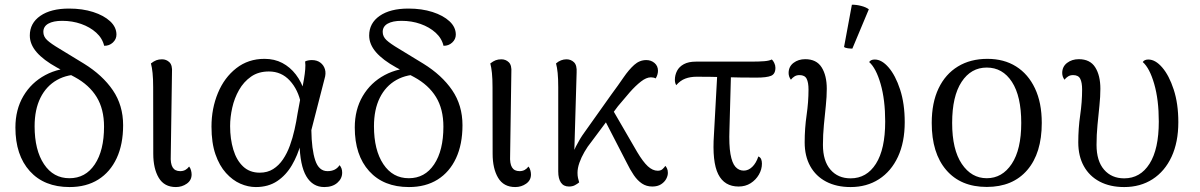

<svg xmlns="http://www.w3.org/2000/svg" viewBox="-20 -766 4998 800"><path d="M269.8 13.4Q164.2 13.4 104.2 -53Q44.2 -119.4 44.2 -234.7Q44.2 -309.2 77.3 -365.6Q110.5 -422 168.8 -453.2Q227.1 -484.5 303.2 -483.5L324.7 -455.8Q262.7 -458.1 217.7 -432.8Q172.8 -407.5 148.5 -358.5Q124.2 -309.5 124.2 -239.8Q124.2 -140.7 163.3 -82Q202.3 -23.4 269.3 -23.4Q336.4 -23.4 374.9 -81.2Q413.5 -138.9 413.5 -238.2Q413.5 -311.5 382.7 -361.7Q352 -411.9 292.1 -444.5L217.5 -484.5Q161.1 -515.6 132.6 -548.6Q104.2 -581.5 104.2 -618.1Q104.2 -669.5 148 -699.9Q191.8 -730.3 267.8 -730.3Q323.5 -730.3 368.1 -716Q412.8 -701.6 439 -677.3Q465.2 -652.9 465.2 -621.8Q465.2 -602.6 450.2 -588.7Q435.2 -574.8 414 -575.2Q406.5 -606.8 380.8 -630Q355.2 -653.1 318.3 -666.2Q281.5 -679.2 239.1 -679.2Q202 -679.2 181.3 -667.5Q160.6 -655.8 160.6 -633.1Q160.6 -613.6 176.2 -599Q191.7 -584.4 228.6 -562.5L329.8 -500.8Q407.2 -453 450.1 -390.1Q493 -327.2 493 -244.2Q493 -164.6 466.1 -106.8Q439.2 -49.1 389.4 -17.8Q339.6 13.4 269.8 13.4Z M712.8 13.4Q664.5 13.4 641.5 -25.1Q618.6 -63.5 618.6 -125.5L618.2 -402.2Q618.2 -438.2 615.7 -461.9Q613.3 -485.5 608.9 -501.7Q621.2 -511.2 631.4 -515Q641.6 -518.9 655.1 -518.9Q673.3 -518.9 686.1 -506.5Q698.9 -494.1 696.6 -463.7L691.5 -117.9Q689.7 -84.4 699.3 -68.7Q708.8 -52.9 730.9 -52.9Q742.7 -52.9 751.9 -57.8Q761.1 -62.8 768 -72.1Q773.5 -65.6 775.9 -56.2Q778.4 -46.8 778.4 -39.1Q778.4 -14.8 758.3 -0.7Q738.2 13.4 712.8 13.4Z M1045.8 13.4Q1013.7 13.4 981.4 -0.7Q949.1 -14.8 921.7 -45.1Q894.2 -75.4 877.7 -123Q861.2 -170.7 861.2 -238.4Q861.2 -314 888 -378.5Q914.7 -442.9 964.6 -481.8Q1014.5 -520.8 1082.2 -520.8Q1123.7 -520.8 1156.3 -503.6Q1188.8 -486.5 1212.6 -455.6Q1236.3 -424.8 1249.8 -382L1234.4 -332.6Q1222.6 -392.2 1187.5 -430.2Q1152.5 -468.2 1100.4 -468.2Q1056.8 -468.2 1026.2 -446.8Q995.5 -425.4 976 -391.1Q956.5 -356.8 947.7 -317.2Q938.8 -277.5 938.8 -240.7Q938.8 -186.9 952.2 -142.5Q965.5 -98.2 993 -72.3Q1020.4 -46.5 1062.2 -46.5Q1094.5 -46.5 1118.2 -61.6Q1142 -76.6 1159.1 -102Q1176.2 -127.3 1187.8 -159.2Q1199.5 -191.2 1207.2 -225.9Q1215 -260.7 1219.9 -293.3L1246.5 -436.2Q1250.4 -459.6 1251.8 -477.6Q1253.3 -495.5 1251.3 -509.8Q1256.1 -512.8 1264 -514.2Q1271.8 -515.7 1279.5 -515.7Q1300.6 -515.7 1314.8 -505.1Q1328.9 -494.5 1334 -477.2Q1339.2 -459.8 1332.1 -437.1L1277.3 -223.9Q1278.4 -143.3 1293.5 -98.1Q1308.5 -52.9 1344.6 -52.9Q1361.5 -52.9 1374 -59Q1386.5 -65.1 1394.8 -77.8Q1405.7 -65.8 1405.7 -46.7Q1405.7 -21.7 1385.4 -4.2Q1365.2 13.4 1331.2 13.4Q1282.8 13.4 1256.3 -31.5Q1229.7 -76.4 1227.8 -172.2L1233.5 -167.9Q1220.6 -119.4 1196.3 -77.8Q1172 -36.2 1135 -11.4Q1097.9 13.4 1045.8 13.4Z M1683.8 13.4Q1578.2 13.4 1518.2 -53Q1458.2 -119.4 1458.2 -234.7Q1458.2 -309.2 1491.3 -365.6Q1524.5 -422 1582.8 -453.2Q1641.1 -484.5 1717.2 -483.5L1738.7 -455.8Q1676.7 -458.1 1631.7 -432.8Q1586.8 -407.5 1562.5 -358.5Q1538.2 -309.5 1538.2 -239.8Q1538.2 -140.7 1577.3 -82Q1616.3 -23.4 1683.3 -23.4Q1750.4 -23.4 1788.9 -81.2Q1827.5 -138.9 1827.5 -238.2Q1827.5 -311.5 1796.7 -361.7Q1766 -411.9 1706.1 -444.5L1631.5 -484.5Q1575.1 -515.6 1546.6 -548.6Q1518.2 -581.5 1518.2 -618.1Q1518.2 -669.5 1562 -699.9Q1605.8 -730.3 1681.8 -730.3Q1737.5 -730.3 1782.1 -716Q1826.8 -701.6 1853 -677.3Q1879.2 -652.9 1879.2 -621.8Q1879.2 -602.6 1864.2 -588.7Q1849.2 -574.8 1828 -575.2Q1820.5 -606.8 1794.8 -630Q1769.2 -653.1 1732.3 -666.2Q1695.5 -679.2 1653.1 -679.2Q1616 -679.2 1595.3 -667.5Q1574.6 -655.8 1574.6 -633.1Q1574.6 -613.6 1590.2 -599Q1605.7 -584.4 1642.6 -562.5L1743.8 -500.8Q1821.2 -453 1864.1 -390.1Q1907 -327.2 1907 -244.2Q1907 -164.6 1880.1 -106.8Q1853.2 -49.1 1803.4 -17.8Q1753.6 13.4 1683.8 13.4Z M2126.8 13.4Q2078.5 13.4 2055.5 -25.1Q2032.6 -63.5 2032.6 -125.5L2032.2 -402.2Q2032.2 -438.2 2029.7 -461.9Q2027.3 -485.5 2022.9 -501.7Q2035.2 -511.2 2045.4 -515Q2055.6 -518.9 2069.1 -518.9Q2087.3 -518.9 2100.1 -506.5Q2112.9 -494.1 2110.6 -463.7L2105.5 -117.9Q2103.7 -84.4 2113.3 -68.7Q2122.8 -52.9 2144.9 -52.9Q2156.7 -52.9 2165.9 -57.8Q2175.1 -62.8 2182 -72.1Q2187.5 -65.6 2189.9 -56.2Q2192.4 -46.8 2192.4 -39.1Q2192.4 -14.8 2172.3 -0.7Q2152.2 13.4 2126.8 13.4Z M2350.8 11.2Q2328.4 11.2 2317.2 -5.2Q2306 -21.5 2306 -51.4V-402.2Q2306 -438.2 2303.6 -461.9Q2301.2 -485.5 2296.8 -501.7Q2306.2 -510.2 2317.6 -514.6Q2329 -518.9 2340.2 -518.9Q2358.8 -518.9 2371.7 -506.5Q2384.5 -494.1 2382.6 -463.7L2371.5 -85.5L2358.5 -86.7Q2362.2 -121.5 2379.6 -155.7Q2397.1 -189.8 2414 -212.7L2527.8 -372.9Q2555.8 -410.7 2578 -443.2Q2600.2 -475.6 2622.6 -495.7Q2644.9 -515.7 2672.9 -515.7Q2692.8 -515.7 2707.2 -503.5Q2721.6 -491.2 2721.6 -470.9Q2721.6 -463.1 2718.9 -454.2Q2716.2 -445.4 2711.8 -439.2Q2707.5 -441.7 2702.7 -442.7Q2697.8 -443.8 2692 -443.8Q2673.2 -443.8 2650.7 -426.3Q2628.1 -408.8 2603.8 -381.2Q2579.6 -353.6 2554.9 -323.6L2444.1 -175.1Q2428.2 -155.7 2415.2 -133Q2402.1 -110.4 2394.2 -87.9Q2386.3 -65.4 2386.3 -46.2Q2386.3 -33.7 2388.3 -24.7Q2390.3 -15.6 2393.2 -6Q2385.6 0.2 2375.4 5.7Q2365.2 11.2 2350.8 11.2ZM2697.8 11.2Q2673.7 11.2 2655 -1.2Q2636.3 -13.6 2620.8 -36.3Q2605.3 -59.1 2590.5 -89.5L2487.4 -289.6L2520.2 -330.4L2634.9 -132.6Q2659.2 -91.8 2679.3 -73.2Q2699.5 -54.6 2720.6 -54.6Q2733.4 -54.6 2740.8 -61.6Q2748.3 -68.6 2752.2 -74.8Q2755.8 -71.3 2759.3 -64Q2762.8 -56.7 2762.8 -45.6Q2762.8 -33.5 2755.7 -20.3Q2748.6 -7.2 2734.2 2Q2719.8 11.2 2697.8 11.2Z M3057.5 11.2Q2998.4 11.2 2972.6 -40.1Q2946.8 -91.5 2954.8 -205.6L2969.5 -473.6H3026.2L3019.4 -226.8Q3017 -161.8 3023.6 -124.2Q3030.2 -86.6 3044.4 -70.8Q3058.6 -55.1 3078.8 -55.1Q3098.2 -55.1 3114.3 -70.6Q3130.5 -86.1 3139.8 -114.1Q3148.3 -110.6 3151.5 -102.7Q3154.7 -94.8 3154.7 -84.1Q3154.7 -60.2 3142 -38.3Q3129.4 -16.5 3107.7 -2.6Q3085.9 11.2 3057.5 11.2ZM2797.6 -411.1Q2792 -420.4 2792 -433.4Q2792 -453.2 2801 -470.7Q2809.9 -488.1 2829.5 -498.7Q2849.1 -509.2 2879.2 -509.2H3105Q3144 -509.2 3164.5 -511Q3185 -512.7 3195.9 -518.2Q3201.2 -513.9 3206 -503.9Q3210.9 -493.9 3210.9 -483.7Q3210.9 -457.7 3192.8 -450.2Q3174.6 -442.6 3131.5 -442.6Q3062.2 -442.6 3001.1 -444.5Q2939.9 -446.3 2882.6 -446.3Q2856.2 -446.3 2835.5 -438.5Q2814.8 -430.8 2797.6 -411.1Z M3524.1 13.4Q3465.5 13.4 3422.3 -9.2Q3379.2 -31.8 3356 -73.7Q3332.8 -115.5 3332.8 -172.9Q3332.8 -231.2 3340.8 -286.2Q3348.8 -341.1 3348.8 -392.9Q3348.8 -422.4 3341 -437.7Q3333.2 -453.1 3311.4 -453.1Q3298.7 -453.1 3290 -447.3Q3281.2 -441.6 3275.4 -433.9Q3265.9 -446.6 3265.9 -461.8Q3265.9 -488.5 3286.3 -504Q3306.6 -519.4 3335.1 -519.4Q3382.1 -519.4 3403.5 -485.4Q3424.9 -451.5 3424.9 -396Q3424.9 -363.5 3420.9 -325.3Q3416.9 -287 3412.9 -245.5Q3408.9 -204.1 3408.9 -162.3Q3408.9 -95.5 3440.2 -59.2Q3471.4 -22.9 3524.1 -22.9Q3591.2 -22.9 3629.7 -83.7Q3668.3 -144.4 3668.3 -259.7Q3668.3 -350.4 3649.2 -416.4Q3630.1 -482.4 3601.5 -507.5Q3608.1 -518 3624.8 -518Q3654.1 -518 3682.6 -484.9Q3711.2 -451.8 3730.4 -393Q3749.7 -334.1 3749.7 -256.9Q3749.7 -173.5 3721.5 -112.8Q3693.2 -52.1 3642.3 -19.3Q3591.4 13.4 3524.1 13.4ZM3531.5 -563.5Q3523.8 -563.4 3512.7 -564.8Q3501.7 -566.3 3496.9 -570.3L3529.5 -746.3Q3547.8 -746.7 3568.1 -741.4Q3588.4 -736.2 3600.1 -727.3Z M4091.5 12.9Q3983.1 12.9 3922.7 -57.5Q3862.2 -127.8 3862.2 -253.7Q3862.2 -338.1 3890.7 -397.7Q3919.2 -457.4 3971.4 -489.1Q4023.5 -520.8 4094.2 -520.8Q4163.2 -520.8 4213.7 -489.1Q4264.2 -457.4 4292.4 -397.7Q4320.7 -338.1 4320.7 -253.7Q4320.7 -127.8 4260.3 -57.5Q4199.8 12.9 4091.5 12.9ZM4091.5 -23.4Q4155.8 -23.4 4195.5 -83.1Q4235.2 -142.8 4235.2 -253.7Q4235.2 -365.1 4196.4 -424.8Q4157.6 -484.5 4091.5 -484.5Q4025.8 -484.5 3986.6 -424.8Q3947.3 -365.1 3947.3 -253.7Q3947.3 -142.8 3987.5 -83.1Q4027.7 -23.4 4091.5 -23.4Z M4664.1 13.4Q4605.5 13.4 4562.3 -9.2Q4519.2 -31.8 4496 -73.7Q4472.8 -115.5 4472.8 -172.9Q4472.8 -231.2 4480.8 -286.2Q4488.8 -341.1 4488.8 -392.9Q4488.8 -422.4 4481 -437.7Q4473.2 -453.1 4451.4 -453.1Q4438.7 -453.1 4430 -447.3Q4421.2 -441.6 4415.4 -433.9Q4405.9 -446.6 4405.9 -461.8Q4405.9 -488.5 4426.3 -504Q4446.6 -519.4 4475.1 -519.4Q4522.1 -519.4 4543.5 -485.4Q4564.9 -451.5 4564.9 -396Q4564.9 -363.5 4560.9 -325.3Q4556.9 -287 4552.9 -245.5Q4548.9 -204.1 4548.9 -162.3Q4548.9 -95.5 4580.2 -59.2Q4611.4 -22.9 4664.1 -22.9Q4731.2 -22.9 4769.7 -83.7Q4808.3 -144.4 4808.3 -259.7Q4808.3 -350.4 4789.2 -416.4Q4770.1 -482.4 4741.5 -507.5Q4748.1 -518 4764.8 -518Q4794.1 -518 4822.6 -484.9Q4851.2 -451.8 4870.4 -393Q4889.7 -334.1 4889.7 -256.9Q4889.7 -173.5 4861.5 -112.8Q4833.2 -52.1 4782.3 -19.3Q4731.4 13.4 4664.1 13.4Z"/></svg>

Font: Arima Thin
Style: Regular
Weight: 100
Designer: Joana Correia and Natanael Gama
Foundry: NDISCOVER
Version: Version 1.101;gftools[0.9.23]